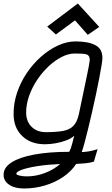

<svg xmlns="http://www.w3.org/2000/svg" viewBox="-21 -868 641 1094"><path d="M115 206Q62.5 206 30.8 184.2Q-1 162.5 -0.5 127Q-0.5 86.5 45 57.2Q90.5 28 174.8 12.5Q259 -3 373.5 -3Q383 -20.5 389.8 -47.2Q396.5 -74 402 -95Q387 -80 358.8 -69Q330.5 -58 297.8 -52Q265 -46 235 -46Q154.5 -46 105.5 -93Q56.5 -140 56.5 -218Q56 -279.5 76.2 -339.8Q96.5 -400 132.2 -452.8Q168 -505.5 213.8 -545.8Q259.5 -586 309.8 -609Q360 -632 409 -632Q482 -632 522.8 -610.5Q563.5 -589 562.5 -536Q562.5 -526.5 557.8 -496.5Q553 -466.5 544.8 -423.8Q536.5 -381 526 -331Q515.5 -281 503.8 -230.2Q492 -179.5 481 -134Q470 -88.5 460.5 -53.5Q451 -18.5 444.5 -1.5Q467.5 -2.5 486.5 -5.8Q505.5 -9 535 -18L514 53Q492 60 464.5 62.5Q437 65 413 66Q385.5 108.5 339.2 140Q293 171.5 235.2 188.8Q177.5 206 115 206ZM132 137Q184.5 137 235.5 117.5Q286.5 98 321.5 66.5Q251 69.5 194.8 78.2Q138.5 87 105.5 98.5Q72.5 110 72 122Q72 127.5 89.5 132.2Q107 137 132 137ZM240 -115Q300.5 -115 338.5 -122Q376.5 -129 398 -151.8Q419.5 -174.5 429 -220.5Q458.5 -362 474.2 -436.5Q490 -511 490.5 -526.5Q490 -544.5 482.2 -552Q474.5 -559.5 456.2 -561.2Q438 -563 404 -563Q369 -563 330.5 -543.5Q292 -524 255.8 -490Q219.5 -456 190.5 -412.5Q161.5 -369 144.5 -320.5Q127.5 -272 128 -223.5Q129.5 -173.5 160.2 -144.2Q191 -115 240 -115ZM479 -669.5 406.5 -752 297.5 -671.5 248 -716.5 422.5 -848 544.5 -714.5Z"/></svg>

Font: Victor Mono Thin
Style: Italic
Weight: 100
Italic angle: -12°
Monospace: yes
Designer: Rune Bjørnerås
Version: Version 1.561;gftools[0.9.30]